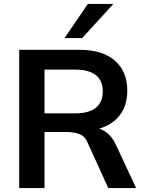

<svg xmlns="http://www.w3.org/2000/svg" viewBox="-20 -959 742 979"><path d="M78 0V-705H386Q502 -705 565.5 -650Q629 -595 629 -497Q629 -432 600.5 -386Q572 -340 519 -315.5Q466 -291 394 -291L408 -310H442Q484 -310 517 -288Q550 -266 571 -221L674 0H532L428 -229Q414 -264 385.5 -275Q357 -286 317 -286H207V0ZM207 -381H365Q433 -381 468.5 -409.5Q504 -438 504 -493Q504 -548 468.5 -576Q433 -604 365 -604H207ZM309 -765 428 -939H558L399 -765Z"/></svg>

Font: Mulish ExtraLight
Style: Bold
Weight: 700
Version: Version 3.603